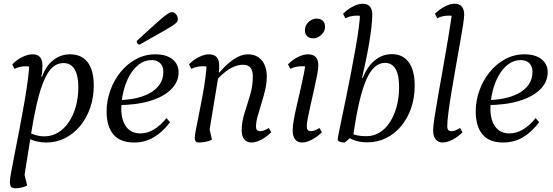

<svg xmlns="http://www.w3.org/2000/svg" viewBox="-20 -754 2974 1032"><path d="M64 258Q45 258 39 249Q33 240 33 222Q33 210 40.5 168.5Q48 127 60 66.5Q72 6 85.5 -64Q99 -134 111 -203.5Q123 -273 130.5 -331.5Q138 -390 138 -426L153 -392Q152 -394 139.5 -396Q127 -398 121 -398Q106 -398 90 -395Q74 -392 58 -384L46 -408Q72 -434 101 -448Q130 -462 155 -462Q182 -462 195 -447Q208 -432 208 -403Q208 -388 207 -373Q206 -358 202 -342H206Q227 -400 266.5 -431Q306 -462 356 -462Q419 -462 451.5 -419Q484 -376 484 -294Q484 -230 464.5 -174Q445 -118 410.5 -76.5Q376 -35 329.5 -11.5Q283 12 229 12Q204 12 179 6.5Q154 1 130 -11L120 -47Q154 -33 174.5 -27Q195 -21 218 -21Q258 -21 291.5 -41Q325 -61 349.5 -97Q374 -133 387.5 -181Q401 -229 401 -285Q401 -326 392.5 -355Q384 -384 366.5 -399.5Q349 -415 322 -415Q273 -415 241.5 -368Q210 -321 188 -237Q166 -153 148 -40Q130 73 109 205L105 156L126 243Q114 250 96 254Q78 258 64 258Z M701 12Q625 12 589 -32Q553 -76 553 -155Q553 -212 572.5 -267Q592 -322 627.5 -366Q663 -410 711 -436Q759 -462 815 -462Q874 -462 907 -435.5Q940 -409 940 -365Q940 -315 901 -275Q862 -235 788 -212Q714 -189 608 -189L610 -216Q658 -216 702 -224.5Q746 -233 781.5 -251.5Q817 -270 837.5 -299Q858 -328 858 -368Q858 -398 841 -414.5Q824 -431 795 -431Q757 -431 726.5 -407.5Q696 -384 675 -345.5Q654 -307 643 -260.5Q632 -214 632 -169Q632 -108 658.5 -72.5Q685 -37 734 -37Q772 -37 806.5 -57.5Q841 -78 875 -119L894 -97Q853 -43 805.5 -15.5Q758 12 701 12ZM730 -514Q725 -514 720 -519Q715 -524 715 -534Q776 -590 811 -621.5Q846 -653 864 -667Q882 -681 890 -685Q898 -689 905 -689Q913 -689 920 -683.5Q927 -678 931.5 -669.5Q936 -661 936 -651Q936 -644 932 -637Q928 -630 909.5 -617.5Q891 -605 848.5 -581Q806 -557 730 -514Z M1050 12Q1037 12 1032 6Q1027 0 1027 -12Q1027 -26 1033.5 -60Q1040 -94 1049.5 -140.5Q1059 -187 1068.5 -238.5Q1078 -290 1084.5 -339Q1091 -388 1091 -426L1103 -392Q1102 -394 1092 -396Q1082 -398 1071 -398Q1057 -398 1041 -395Q1025 -392 1008 -384L996 -408Q1021 -434 1050.5 -448Q1080 -462 1102 -462Q1131 -462 1144.5 -447Q1158 -432 1158 -403Q1158 -395 1158 -385.5Q1158 -376 1156 -365H1160Q1197 -409 1236.5 -435.5Q1276 -462 1312 -462Q1346 -462 1368.5 -446.5Q1391 -431 1402.5 -404.5Q1414 -378 1414 -345Q1414 -307 1405 -269.5Q1396 -232 1385 -197Q1374 -162 1365 -130Q1356 -98 1356 -72Q1356 -49 1379 -49Q1389 -49 1400.5 -53.5Q1412 -58 1425 -66L1438 -43Q1421 -26 1402 -13.5Q1383 -1 1365 5.5Q1347 12 1332 12Q1307 12 1293 -5Q1279 -22 1279 -53Q1279 -98 1294 -145Q1309 -192 1324 -242Q1339 -292 1339 -344Q1339 -373 1326.5 -389.5Q1314 -406 1287 -406Q1256 -406 1222.5 -388.5Q1189 -371 1152 -332L1102 -29L1100 -90L1119 -3Q1103 5 1084 8.5Q1065 12 1050 12Z M1604 12Q1579 12 1566 -5Q1553 -22 1553 -54Q1553 -76 1559.5 -112Q1566 -148 1576 -191Q1586 -234 1596 -277.5Q1606 -321 1613.5 -358.5Q1621 -396 1622 -420L1635 -392Q1631 -395 1622.5 -396.5Q1614 -398 1603 -398Q1589 -398 1573 -395Q1557 -392 1540 -384L1528 -408Q1553 -434 1582.5 -448Q1612 -462 1634 -462Q1664 -462 1677.5 -447Q1691 -432 1691 -403Q1691 -384 1684.5 -350.5Q1678 -317 1669 -277Q1660 -237 1651 -197Q1642 -157 1635.5 -124.5Q1629 -92 1629 -74Q1629 -49 1650 -49Q1661 -49 1672.5 -53.5Q1684 -58 1697 -66L1710 -43Q1693 -26 1674 -13.5Q1655 -1 1637 5.5Q1619 12 1604 12ZM1664 -548Q1642 -548 1630.5 -560Q1619 -572 1619 -591Q1619 -610 1628.5 -624Q1638 -638 1652.5 -646Q1667 -654 1680 -654Q1703 -654 1715 -642.5Q1727 -631 1727 -611Q1727 -592 1717 -578Q1707 -564 1692.5 -556Q1678 -548 1664 -548Z M1833 12Q1817 12 1806 8Q1795 4 1795 -8Q1795 -11 1801.5 -42.5Q1808 -74 1818.5 -125Q1829 -176 1842 -238.5Q1855 -301 1867.5 -367Q1880 -433 1891 -494.5Q1902 -556 1908.5 -605Q1915 -654 1915 -682L1931 -663Q1925 -667 1917 -668.5Q1909 -670 1898 -670Q1884 -670 1868.5 -667Q1853 -664 1836 -656L1824 -680Q1849 -705 1878 -719.5Q1907 -734 1929 -734Q1955 -734 1968 -719Q1981 -704 1981 -675Q1981 -648 1976.5 -608Q1972 -568 1964 -521Q1956 -474 1946 -426Q1936 -378 1926 -335H1930Q1954 -397 1995 -430Q2036 -463 2086 -463Q2145 -463 2177 -419.5Q2209 -376 2209 -294Q2209 -229 2190 -173.5Q2171 -118 2136.5 -76.5Q2102 -35 2055.5 -12Q2009 11 1955 11Q1915 11 1883.5 -0.5Q1852 -12 1825 -37L1828 -65Q1839 -55 1866.5 -38.5Q1894 -22 1949 -22Q1988 -22 2020 -41.5Q2052 -61 2075.5 -97Q2099 -133 2112 -181Q2125 -229 2125 -286Q2125 -328 2117 -357Q2109 -386 2092 -401Q2075 -416 2049 -416Q2019 -416 1994 -394Q1969 -372 1948.5 -325Q1928 -278 1911 -204.5Q1894 -131 1879 -27Z M2360 12Q2335 12 2321.5 -5Q2308 -22 2308 -54Q2308 -73 2315 -120Q2322 -167 2334 -234.5Q2346 -302 2360 -381Q2374 -460 2388 -543.5Q2402 -627 2413 -706L2425 -663Q2419 -667 2411 -668.5Q2403 -670 2392 -670Q2378 -670 2362 -667Q2346 -664 2330 -656L2318 -680Q2343 -705 2372 -719.5Q2401 -734 2423 -734Q2449 -734 2462 -719Q2475 -704 2475 -675Q2475 -659 2468.5 -617Q2462 -575 2451.5 -516.5Q2441 -458 2429.5 -392.5Q2418 -327 2407.5 -264.5Q2397 -202 2390.5 -152Q2384 -102 2384 -74Q2384 -49 2407 -49Q2417 -49 2428.5 -53.5Q2440 -58 2453 -66L2466 -43Q2449 -26 2430 -13.5Q2411 -1 2393 5.5Q2375 12 2360 12Z M2685 12Q2609 12 2573 -32Q2537 -76 2537 -155Q2537 -212 2556.5 -267Q2576 -322 2611.5 -366Q2647 -410 2695 -436Q2743 -462 2799 -462Q2858 -462 2891 -435.5Q2924 -409 2924 -365Q2924 -315 2885 -275Q2846 -235 2772 -212Q2698 -189 2592 -189L2594 -216Q2642 -216 2686 -224.5Q2730 -233 2765.5 -251.5Q2801 -270 2821.5 -299Q2842 -328 2842 -368Q2842 -398 2825 -414.5Q2808 -431 2779 -431Q2741 -431 2710.5 -407.5Q2680 -384 2659 -345.5Q2638 -307 2627 -260.5Q2616 -214 2616 -169Q2616 -108 2642.5 -72.5Q2669 -37 2718 -37Q2756 -37 2790.5 -57.5Q2825 -78 2859 -119L2878 -97Q2837 -43 2789.5 -15.5Q2742 12 2685 12Z"/></svg>

Font: Petrona
Style: Italic
Weight: 400
Italic angle: -9°
Designer: Ringo R. Seeber
Foundry: Ringo R. Seeber
Version: Version 2.001; ttfautohint (v1.8.3)